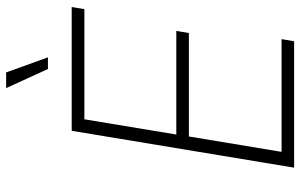

<svg xmlns="http://www.w3.org/2000/svg" viewBox="-197 -785 982 628"><g transform="rotate(-90 294.0 -471.0)"><path d="M59.6 0 180.2 -727.5H585L578.1 -686H217.8L168 -385.3H506.8L500 -344.2H161.6L111.3 -41H480L473.1 0ZM382.3 -805.2 319.8 -941.9H371.1L420.4 -805.2Z"/></g></svg>

Font: Inter Extra Light
Style: Italic
Weight: 200
Italic angle: -9.39999°
Designer: Rasmus Andersson
Foundry: rsms
Version: Version 4.000;git-3c8e0fc